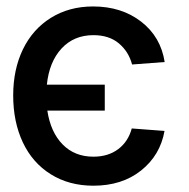

<svg xmlns="http://www.w3.org/2000/svg" viewBox="-20 -573 593 604"><path d="M309.6 -306.6V-225.1H128.9Q139.2 -157.2 177 -118.7Q214.8 -80.1 273.9 -80.1Q320.3 -80.1 351.8 -103.8Q383.3 -127.4 394.5 -168.9L497.6 -161.1Q483.9 -84.5 423.8 -36.6Q363.8 11.2 273.9 11.2Q197.3 11.2 139.6 -24.9Q82 -61 51.8 -125.2Q21.5 -189.5 21.5 -272.9Q21.5 -354.5 52.2 -418Q83 -481.4 140.4 -517.1Q197.8 -552.7 272.9 -552.7Q362.3 -552.7 424.1 -504.9Q485.8 -457 498 -377.9L395.5 -370.1Q384.8 -410.6 354 -436.5Q323.2 -462.4 273.9 -462.4Q212.4 -462.4 173.6 -420.4Q134.8 -378.4 127.4 -306.6Z"/></svg>

Font: Karasuma Gothic
Style: Regular
Weight: 500
Designer: Rasmus Andersson / Ryoko Nishizuka
Foundry: Genbu
Version: Version 1.00